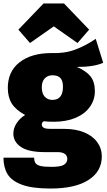

<svg xmlns="http://www.w3.org/2000/svg" viewBox="-25 -860 615 1107"><path d="M570 -498Q517 -474 418 -474Q472 -451 497 -419.5Q522 -388 522 -334Q522 -284 493 -243.5Q464 -203 410.5 -180.5Q357 -158 285 -158Q246 -158 228 -161Q216 -155 216 -142Q216 -131 226 -124Q236 -117 268 -117H345Q411 -117 460 -97Q509 -77 535.5 -40.5Q562 -4 562 42Q562 128 485.5 177.5Q409 227 266 227Q161 227 101.5 205Q42 183 18.5 144Q-5 105 -5 49H172Q172 70 180 81Q188 92 209 97Q230 102 272 102Q326 102 344.5 89.5Q363 77 363 56Q363 39 349.5 28Q336 17 306 17H232Q140 17 96 -12.5Q52 -42 52 -90Q52 -121 71 -150Q90 -179 120 -197Q66 -226 43 -263Q20 -300 20 -353Q20 -448 88 -501Q156 -554 271 -554Q347 -551 407.5 -573.5Q468 -596 527 -636ZM216 -357Q216 -321 233 -302.5Q250 -284 277 -284Q338 -284 338 -360Q338 -395 323 -410.5Q308 -426 277 -426Q250 -426 233 -408Q216 -390 216 -357ZM81 -689 226 -840H344L489 -689L422 -612L285 -708L148 -612Z"/></svg>

Font: FiraGO Heavy
Style: Regular
Weight: 900
Designer: bBox Type
Foundry: bBox Type GmbH
Version: Version 1.001